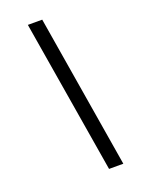

<svg xmlns="http://www.w3.org/2000/svg" viewBox="-138 -780 625 846"><g transform="rotate(-20 174.5 -356.5)"><path d="M103.5 -716.3H170.9L289.6 2.4H222.7Z"/></g></svg>

Font: Viking Open Sans
Style: Italic
Weight: 400
Italic angle: -12°
Foundry: Ascender Corporation
Version: Version 2.000